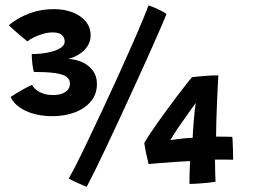

<svg xmlns="http://www.w3.org/2000/svg" viewBox="-20 -681 942 714"><path d="M176 -249Q117 -249 75.2 -269Q33.5 -289 19.5 -320.5Q30 -327.5 44.5 -336.2Q59 -345 73.8 -353Q88.5 -361 99.5 -365.5Q106 -350.5 126.8 -339Q147.5 -327.5 177.5 -327.5Q205 -327.5 222.5 -338.5Q240 -349.5 240 -370Q240 -387 226.2 -396.2Q212.5 -405.5 183 -409.5Q153.5 -413.5 106 -413.5Q103 -422.5 100.5 -442.5Q98 -462.5 98 -480Q128 -480 156.2 -485.2Q184.5 -490.5 202.5 -501Q220.5 -511.5 220.5 -527Q220.5 -541.5 209.8 -551Q199 -560.5 175.5 -560.5Q158.5 -560.5 139.8 -555Q121 -549.5 105.5 -541.8Q90 -534 82 -527Q73.5 -534 58.5 -546.5Q43.5 -559 30.2 -570.8Q17 -582.5 13 -587.5Q22 -595.5 44.8 -609.8Q67.5 -624 102.2 -635.5Q137 -647 182 -647Q218 -647 248.8 -635.5Q279.5 -624 298.2 -602Q317 -580 317 -549Q317 -527 305.5 -509.5Q294 -492 275.2 -480Q256.5 -468 234 -462Q261.5 -460.5 285.8 -449.8Q310 -439 325.2 -418.5Q340.5 -398 340.5 -368.5Q340.5 -331 318 -304Q295.5 -277 258 -263Q220.5 -249 176 -249ZM532 -661Q539 -659 553.8 -652.8Q568.5 -646.5 582 -639.5Q595.5 -632.5 599 -629Q594.5 -616.5 578.5 -579.5Q562.5 -542.5 539 -490Q515.5 -437.5 487.8 -376.8Q460 -316 431.5 -254.2Q403 -192.5 377.2 -138Q351.5 -83.5 331.8 -43.8Q312 -4 302.5 13.5Q299.5 12.5 289.8 8.5Q280 4.5 268.2 -0.8Q256.5 -6 247.2 -10.8Q238 -15.5 235.5 -17Q245.5 -33.5 265.2 -72.5Q285 -111.5 310.2 -164.8Q335.5 -218 363.8 -278.2Q392 -338.5 419.5 -399Q447 -459.5 470.5 -512.8Q494 -566 510.2 -605.2Q526.5 -644.5 532 -661ZM847 -87Q838 -87 816.5 -87.5Q795 -88 779.5 -87.5Q779.5 -63 780.2 -41.2Q781 -19.5 781.5 -5Q769.5 -3 750.2 -1Q731 1 712.5 2Q694 3 684.5 3Q684.5 -10 684.8 -26.2Q685 -42.5 685.8 -57.5Q686.5 -72.5 687 -82Q663 -81 630.2 -78.8Q597.5 -76.5 569.8 -74.2Q542 -72 532.5 -71Q528 -88.5 523.5 -110.2Q519 -132 516.5 -149.5Q527 -167.5 546 -195.5Q565 -223.5 588 -255.2Q611 -287 633.2 -316.5Q655.5 -346 672 -367Q688.5 -388 694.5 -394Q702 -395 720.2 -396.8Q738.5 -398.5 758.8 -399.8Q779 -401 792 -400.5Q791.5 -393 790 -365Q788.5 -337 787 -300.5Q785.5 -264 784.5 -229.2Q783.5 -194.5 783.5 -173Q793.5 -173 806.5 -172.8Q819.5 -172.5 830 -172.5Q840.5 -172.5 843.5 -172Q844.5 -169.5 845.2 -154.2Q846 -139 846.5 -120Q847 -101 847 -87ZM708 -298Q702 -290 691.2 -275Q680.5 -260 667.8 -242Q655 -224 643.2 -206.8Q631.5 -189.5 623.5 -176.8Q615.5 -164 613.5 -160Q621 -161.5 636.5 -163.2Q652 -165 668.8 -166.8Q685.5 -168.5 696.5 -168.5Q696.5 -177 697.8 -195Q699 -213 700.8 -233.8Q702.5 -254.5 704.5 -272.5Q706.5 -290.5 708 -298Z"/></svg>

Font: Grandstander Thin SemiBold
Style: Regular
Weight: 600
Version: Version 1.200